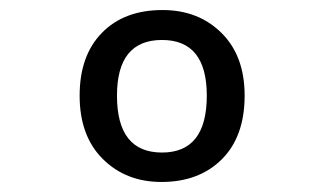

<svg xmlns="http://www.w3.org/2000/svg" viewBox="-20 -742 640 379"><path d="M298.8 -382.8Q228.5 -382.8 182.9 -428.2Q137.2 -473.6 137.2 -553.2Q137.2 -632.3 181.2 -677.2Q225.1 -722.2 300.8 -722.2Q371.6 -722.2 417.2 -677Q462.9 -631.8 462.9 -553.2Q462.9 -472.7 418 -427.7Q373 -382.8 298.8 -382.8ZM299.8 -440.9Q388.2 -440.9 388.2 -553.2Q388.2 -663.1 299.8 -663.1Q210.9 -663.1 210.9 -553.2Q210.9 -440.9 299.8 -440.9Z"/></svg>

Font: TypoPRO Noto Mono
Style: Regular
Weight: 400
Designer: Monotype Design Team
Foundry: Monotype Imaging Inc.
Version: Version 1.00